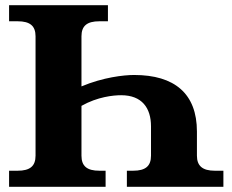

<svg xmlns="http://www.w3.org/2000/svg" viewBox="-20 -720 896 740"><path d="M497 -431C457 -431 377 -422 294 -387V-580C294 -620 315 -638 363 -638H396V-700H15V-638H48C96 -638 117 -620 117 -580V-120C117 -80 96 -62 48 -62H15V0H387V-62H363C315 -62 294 -80 294 -120V-312C356 -347 417 -353 447 -353C527 -353 562 -304 562 -233V-120C562 -80 541 -62 493 -62H469V0H841V-62H808C760 -62 739 -81 739 -120V-213C739 -359 653 -431 497 -431Z"/></svg>

Font: LT Superior Serif ExtraBold
Style: Regular
Weight: 800
Designer: Daniel Lyons
Foundry: LyonsType
Version: Version 2.120;FEAKit 1.0